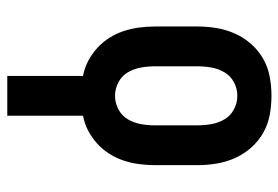

<svg xmlns="http://www.w3.org/2000/svg" viewBox="-142 -426 783 540"><g transform="rotate(90 250.0 -156.5)"><path d="M194 215V2Q172 -2 152 -12.5Q132 -23 115.5 -38Q99 -53 87 -72Q75 -91 68 -112Q61 -133 58 -155.5Q55 -178 55 -200V-320Q55 -347 59.5 -374Q64 -401 75 -425.5Q86 -450 104 -470.5Q122 -491 145.5 -504.5Q169 -518 196 -523Q223 -528 250 -528Q277 -528 304 -523Q331 -518 354.5 -504.5Q378 -491 396 -470.5Q414 -450 425 -425.5Q436 -401 440.5 -374Q445 -347 445 -320V-200Q445 -178 442 -155.5Q439 -133 432 -112Q425 -91 413 -72Q401 -53 384.5 -38Q368 -23 348 -12.5Q328 -2 306 2V215ZM250 -88Q270 -88 288 -97.5Q306 -107 316 -124Q326 -141 329.5 -160.5Q333 -180 333 -200V-320Q333 -340 329.5 -359.5Q326 -379 316 -396Q306 -413 288 -422.5Q270 -432 250 -432Q230 -432 212 -422.5Q194 -413 184 -396Q174 -379 170.5 -359.5Q167 -340 167 -320V-200Q167 -180 170.5 -160.5Q174 -141 184 -124Q194 -107 212 -97.5Q230 -88 250 -88Z"/></g></svg>

Font: Iosevka Curly Slab
Style: Bold
Weight: 700
Monospace: yes
Designer: Belleve Invis
Foundry: Belleve Invis
Version: Version 22.1.2; ttfautohint (v1.8.4)